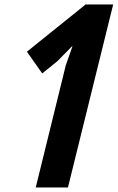

<svg xmlns="http://www.w3.org/2000/svg" viewBox="-20 -830 521 850"><path d="M481 -810.1 280.8 0H138.2L271 -540L300.8 -625H298.8L233.9 -559.1L167 -504.9L99.1 -601.1L358.9 -810.1Z"/></svg>

Font: Sinkin Sans 600 SemiBold Italic
Style: Regular
Weight: 600
Italic angle: -112°
Designer: Keith Bates
Foundry: K-Type
Version: Sinkin Sans (version 1.0)  by Keith Bates   •   © 2014   www